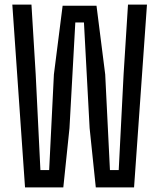

<svg xmlns="http://www.w3.org/2000/svg" viewBox="-20 -820 697 840"><path d="M89.5 0 33.9 -800H117.6L136.2 -494.4L156.8 -76H195.1L215.8 -494.4L254 -795H402.2L440.3 -494.4L461 -76H499.4L520.7 -494.4L540 -800H623L566.5 0H399.1L372.1 -259.6L347.3 -721.7H309.5L284 -259.6L257 0Z"/></svg>

Font: Big Shoulders Thin
Style: Regular
Weight: 100
Version: Version 2.002